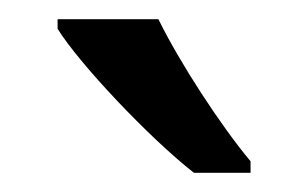

<svg xmlns="http://www.w3.org/2000/svg" viewBox="-20 -786 321 200"><path d="M145 -766H40V-756C63 -719 136 -642 182 -606H241V-618C210 -655 167 -721 145 -766Z"/></svg>

Font: Noto Sans EgyptHiero
Style: Regular
Weight: 400
Designer: Monotype Design Team
Foundry: Monotype Imaging Inc.
Version: Version 2.002